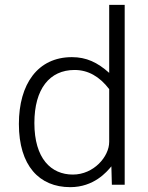

<svg xmlns="http://www.w3.org/2000/svg" viewBox="-20 -763 613 793"><path d="M270 10C368 10 421 -53 440 -76L442 0H495V-743H431V-462C383 -505 337 -527 277 -527C136 -527 58 -416 58 -251C58 -79 142 10 270 10ZM281 -42C191 -42 122 -108 122 -255C122 -396 185 -474 288 -474C344 -474 391 -447 431 -395V-177C431 -116 367 -42 281 -42Z"/></svg>

Font: United Sans ExtraLight
Style: Regular
Weight: 200
Designer: Pablo Impallari, Rodrigo Fuenzalida (Modified by Dan O. Williams)
Version: Version 1.000;PS 001.000;hotconv 1.0.88;makeotf.lib2.5.64775